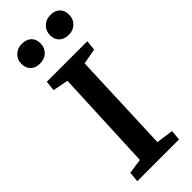

<svg xmlns="http://www.w3.org/2000/svg" viewBox="-300 -971 1005 1005"><g transform="rotate(-45 202.0 -468.5)"><path d="M153 -630 67 -647 73 -703H373L367 -647L281 -631L259 -70L354 -57L349 0H40L45 -57L128 -69ZM45 -863Q45 -895 67 -915.5Q89 -936 120 -936Q154 -936 173 -918Q192 -900 192 -868Q192 -836 170.5 -815.5Q149 -795 115 -795Q83 -795 64 -813.5Q45 -832 45 -863ZM257 -863Q257 -895 279 -916Q301 -937 334 -937Q367 -937 385.5 -918.5Q404 -900 404 -869Q404 -836 382.5 -815.5Q361 -795 329 -795Q295 -795 276 -813.5Q257 -832 257 -863Z"/></g></svg>

Font: Literata 18pt SemiBold
Style: Italic
Weight: 600
Italic angle: -2°
Designer: Latin by Veronika Burian and Jose Scaglione. Greek by Irene Vlachou. Cyrillic by Vera Evstafieva
Foundry: TypeTogether
Version: Version 3.103;gftools[0.9.29]